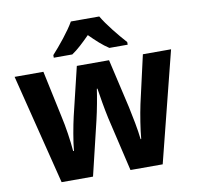

<svg xmlns="http://www.w3.org/2000/svg" viewBox="-84 -853 964 939"><g transform="rotate(-10 398.5 -383.0)"><path d="M469 -766H328C304 -723 250 -657 215 -619V-606H307C337 -626 365 -653 398 -686C431 -653 460 -626 491 -606H582V-619C546 -659 495 -721 469 -766ZM426 -269 489 0H649L787 -547H647L593 -309C582 -257 571 -187 567 -140H564C559 -189 545 -257 535 -304L479 -547H319L261 -306C251 -263 237 -187 233 -140H229C225 -192 214 -265 202 -317L153 -547H10L147 0H303L367 -267C379 -317 391 -384 396 -420H399C404 -386 415 -319 426 -269Z"/></g></svg>

Font: Noto Sans Khmer SemiCondensed
Style: Bold
Weight: 700
Width: 4
Designer: Danh Hong and the Monotype Design Team
Foundry: Monotype Imaging Inc.
Version: Version 2.004